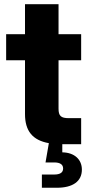

<svg xmlns="http://www.w3.org/2000/svg" viewBox="-20 -676 422 900"><path d="M97.2 -656.2V-515.6H8.8V-393.6H97.2V-141.1C97.2 -62.5 132.3 -18.6 209 -4.9L193.4 85.4H233.9C261.7 85.4 275.9 95.2 275.9 113.8C275.9 132.8 261.7 142.1 233.9 142.1H176.3V204.1H246.6C320.3 204.1 363.8 174.8 363.8 119.1C363.8 72.8 330.6 39.1 272 38.1V0H360.4V-122.1H303.2C265.1 -122.1 254.4 -132.8 254.4 -167V-393.6H360.4V-515.6H254.4V-656.2Z"/></svg>

Font: Raveo Display
Style: Bold
Weight: 700
Designer: Jakub Foglar, Rasmus Andersson (Inter)
Foundry: Jakubfoglar.com
Version: Version 1.100;Glyphs 3.2.3 (3260)